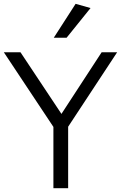

<svg xmlns="http://www.w3.org/2000/svg" viewBox="-43 -983 632 1003"><path d="M569 -710 313 -321V0H236V-320L-23 -710H64L278 -388L488 -710ZM238 -786 352 -963 430 -941 305 -786Z"/></svg>

Font: LivvicRegular
Style: Regular
Weight: 400
Designer: Jacques Le Bailly, Baron von Fonthausen
Version: Version 1.001; ttfautohint (v1.8.2)